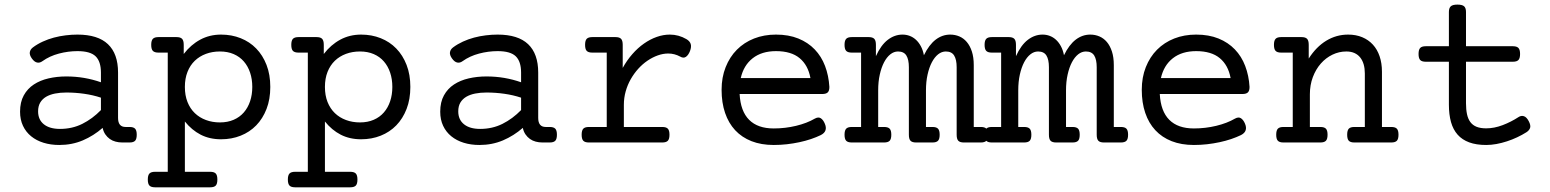

<svg xmlns="http://www.w3.org/2000/svg" viewBox="-20 -610 6636 822"><path d="M534.7 -66.4Q551.3 -66.4 558.3 -59.1Q565.4 -51.8 565.4 -33.2Q565.4 -14.6 558.3 -7.3Q551.3 0 534.7 0H503.4Q488.3 0 474.6 -3.7Q460.9 -7.3 450 -15.1Q439 -22.9 430.9 -34.7Q422.9 -46.4 419.4 -62.5Q380.9 -28.8 334.5 -9Q288.1 10.7 233.9 10.7Q197.3 10.7 166.5 1.2Q135.7 -8.3 113.3 -26.6Q90.8 -44.9 78.4 -71.3Q65.9 -97.7 65.9 -131.8Q65.9 -172.9 81.8 -201.7Q97.7 -230.5 124.8 -248.3Q151.9 -266.1 187.7 -274.4Q223.6 -282.7 263.7 -282.7Q303.2 -282.7 340.3 -276.4Q377.4 -270 412.1 -257.8V-299.3Q412.1 -346.7 389.4 -368.9Q366.7 -391.1 311.5 -391.1Q272 -391.1 232.2 -380.6Q192.4 -370.1 161.6 -348.1Q150.4 -339.8 138.7 -342.3Q127 -344.7 116.2 -359.9Q105.5 -375 107.7 -387Q109.9 -398.9 121.1 -407.2Q140.1 -421.4 163.1 -431.9Q186 -442.4 210.7 -449Q235.4 -455.6 261 -458.7Q286.6 -461.9 311.5 -461.9Q398.9 -461.9 442.1 -420.9Q485.4 -379.9 485.4 -299.3V-105Q485.4 -66.4 517.6 -66.4ZM412.1 -191.9Q378.4 -203.1 340.3 -208.5Q302.2 -213.9 264.2 -213.9Q237.8 -213.9 215.6 -209.5Q193.4 -205.1 177.2 -195.6Q161.1 -186 152.1 -170.7Q143.1 -155.3 143.1 -133.3Q143.1 -97.7 167.7 -77.9Q192.4 -58.1 236.8 -58.1Q289.1 -58.1 332.5 -79.8Q376 -101.6 412.1 -138.7Z M698.2 -384.8H658.2Q641.6 -384.8 634.5 -392.1Q627.4 -399.4 627.4 -418Q627.4 -436.5 634.5 -443.8Q641.6 -451.2 658.2 -451.2H735.8Q752.4 -451.2 759.5 -443.8Q766.6 -436.5 766.6 -418V-378.9Q796.9 -418.5 837.2 -440.2Q877.4 -461.9 926.3 -461.9Q971.7 -461.9 1010.3 -446.5Q1048.8 -431.2 1076.9 -402.3Q1105 -373.5 1121.1 -332Q1137.2 -290.5 1137.2 -237.8Q1137.2 -185.1 1121.1 -143.6Q1105 -102.1 1076.9 -73.2Q1048.8 -44.4 1010.3 -29.1Q971.7 -13.7 926.3 -13.7Q877.4 -13.7 839.1 -33.4Q800.8 -53.2 771.5 -89.8V125.5H879.9Q896.5 125.5 903.6 132.8Q910.6 140.1 910.6 158.7Q910.6 177.2 903.6 184.6Q896.5 191.9 879.9 191.9H643.6Q627 191.9 619.9 184.6Q612.8 177.2 612.8 158.7Q612.8 140.1 619.9 132.8Q627 125.5 643.6 125.5H698.2ZM771.5 -237.8Q771.5 -201.7 782.7 -173.3Q793.9 -145 814 -125.7Q834 -106.4 861.6 -96.2Q889.2 -85.9 921.4 -85.9Q954.6 -85.9 980.5 -97.2Q1006.3 -108.4 1023.9 -128.7Q1041.5 -148.9 1050.8 -176.8Q1060.1 -204.6 1060.1 -237.8Q1060.1 -271 1050.8 -298.8Q1041.5 -326.7 1023.9 -346.9Q1006.3 -367.2 980.5 -378.4Q954.6 -389.6 921.4 -389.6Q889.2 -389.6 861.6 -379.4Q834 -369.1 814 -349.9Q793.9 -330.6 782.7 -302.2Q771.5 -273.9 771.5 -237.8Z M1297.9 -384.8H1257.8Q1241.2 -384.8 1234.1 -392.1Q1227.1 -399.4 1227.1 -418Q1227.1 -436.5 1234.1 -443.8Q1241.2 -451.2 1257.8 -451.2H1335.4Q1352.1 -451.2 1359.1 -443.8Q1366.2 -436.5 1366.2 -418V-378.9Q1396.5 -418.5 1436.8 -440.2Q1477.1 -461.9 1525.9 -461.9Q1571.3 -461.9 1609.9 -446.5Q1648.4 -431.2 1676.5 -402.3Q1704.6 -373.5 1720.7 -332Q1736.8 -290.5 1736.8 -237.8Q1736.8 -185.1 1720.7 -143.6Q1704.6 -102.1 1676.5 -73.2Q1648.4 -44.4 1609.9 -29.1Q1571.3 -13.7 1525.9 -13.7Q1477.1 -13.7 1438.7 -33.4Q1400.4 -53.2 1371.1 -89.8V125.5H1479.5Q1496.1 125.5 1503.2 132.8Q1510.3 140.1 1510.3 158.7Q1510.3 177.2 1503.2 184.6Q1496.1 191.9 1479.5 191.9H1243.2Q1226.6 191.9 1219.5 184.6Q1212.4 177.2 1212.4 158.7Q1212.4 140.1 1219.5 132.8Q1226.6 125.5 1243.2 125.5H1297.9ZM1371.1 -237.8Q1371.1 -201.7 1382.3 -173.3Q1393.6 -145 1413.6 -125.7Q1433.6 -106.4 1461.2 -96.2Q1488.8 -85.9 1521 -85.9Q1554.2 -85.9 1580.1 -97.2Q1606 -108.4 1623.5 -128.7Q1641.1 -148.9 1650.4 -176.8Q1659.7 -204.6 1659.7 -237.8Q1659.7 -271 1650.4 -298.8Q1641.1 -326.7 1623.5 -346.9Q1606 -367.2 1580.1 -378.4Q1554.2 -389.6 1521 -389.6Q1488.8 -389.6 1461.2 -379.4Q1433.6 -369.1 1413.6 -349.9Q1393.6 -330.6 1382.3 -302.2Q1371.1 -273.9 1371.1 -237.8Z M2333.5 -66.4Q2350.1 -66.4 2357.2 -59.1Q2364.3 -51.8 2364.3 -33.2Q2364.3 -14.6 2357.2 -7.3Q2350.1 0 2333.5 0H2302.2Q2287.1 0 2273.4 -3.7Q2259.8 -7.3 2248.8 -15.1Q2237.8 -22.9 2229.7 -34.7Q2221.7 -46.4 2218.3 -62.5Q2179.7 -28.8 2133.3 -9Q2086.9 10.7 2032.7 10.7Q1996.1 10.7 1965.3 1.2Q1934.6 -8.3 1912.1 -26.6Q1889.6 -44.9 1877.2 -71.3Q1864.7 -97.7 1864.7 -131.8Q1864.7 -172.9 1880.6 -201.7Q1896.5 -230.5 1923.6 -248.3Q1950.7 -266.1 1986.6 -274.4Q2022.5 -282.7 2062.5 -282.7Q2102.1 -282.7 2139.2 -276.4Q2176.3 -270 2210.9 -257.8V-299.3Q2210.9 -346.7 2188.2 -368.9Q2165.5 -391.1 2110.4 -391.1Q2070.8 -391.1 2031 -380.6Q1991.2 -370.1 1960.4 -348.1Q1949.2 -339.8 1937.5 -342.3Q1925.8 -344.7 1915 -359.9Q1904.3 -375 1906.5 -387Q1908.7 -398.9 1919.9 -407.2Q1939 -421.4 1961.9 -431.9Q1984.9 -442.4 2009.5 -449Q2034.2 -455.6 2059.8 -458.7Q2085.4 -461.9 2110.4 -461.9Q2197.8 -461.9 2241 -420.9Q2284.2 -379.9 2284.2 -299.3V-105Q2284.2 -66.4 2316.4 -66.4ZM2210.9 -191.9Q2177.2 -203.1 2139.2 -208.5Q2101.1 -213.9 2063 -213.9Q2036.6 -213.9 2014.4 -209.5Q1992.2 -205.1 1976.1 -195.6Q1960 -186 1950.9 -170.7Q1941.9 -155.3 1941.9 -133.3Q1941.9 -97.7 1966.6 -77.9Q1991.2 -58.1 2035.6 -58.1Q2087.9 -58.1 2131.3 -79.8Q2174.8 -101.6 2210.9 -138.7Z M2577.6 -384.8H2515.6Q2499 -384.8 2491.9 -392.1Q2484.9 -399.4 2484.9 -418Q2484.9 -436.5 2491.9 -443.8Q2499 -451.2 2515.6 -451.2H2615.2Q2631.8 -451.2 2638.9 -443.8Q2646 -436.5 2646 -418V-319.3Q2664.1 -352.1 2687.3 -378.4Q2710.4 -404.8 2736.8 -423.3Q2763.2 -441.9 2791.5 -451.9Q2819.8 -461.9 2847.7 -461.9Q2885.7 -461.9 2918.9 -442.4Q2933.1 -434.1 2937 -421.9Q2940.9 -409.7 2934.1 -391.6Q2927.2 -374 2916.7 -366.7Q2906.2 -359.4 2892.1 -367.7Q2867.7 -380.9 2840.8 -380.9Q2818.8 -380.9 2796.1 -372.8Q2773.4 -364.7 2752.2 -350.3Q2731 -335.9 2712.6 -315.7Q2694.3 -295.4 2680.4 -271Q2666.5 -246.6 2658.7 -218.8Q2650.9 -190.9 2650.9 -161.1V-66.4H2815.4Q2832 -66.4 2839.1 -59.1Q2846.2 -51.8 2846.2 -33.2Q2846.2 -14.6 2839.1 -7.3Q2832 0 2815.4 0H2501Q2484.4 0 2477.3 -7.3Q2470.2 -14.6 2470.2 -33.2Q2470.2 -51.8 2477.3 -59.1Q2484.4 -66.4 2501 -66.4H2577.6Z M3146.5 -207.5Q3150.4 -133.8 3187.3 -96.9Q3224.1 -60.1 3292.5 -60.1Q3341.8 -60.1 3388.2 -71.3Q3434.6 -82.5 3468.3 -102.1Q3483.9 -110.8 3494.4 -103.5Q3504.9 -96.2 3511.2 -80.6Q3518.1 -64.9 3514.2 -52.5Q3510.3 -40 3494.1 -31.7Q3475.1 -22.5 3451.9 -14.6Q3428.7 -6.8 3402.6 -1.2Q3376.5 4.4 3348.6 7.6Q3320.8 10.7 3292.5 10.7Q3238.8 10.7 3197.3 -5.6Q3155.8 -22 3127.4 -52.5Q3099.1 -83 3084.2 -126.7Q3069.3 -170.4 3069.3 -225.6Q3069.3 -278.8 3086.7 -322.5Q3104 -366.2 3134.8 -397.2Q3165.5 -428.2 3208.3 -445.1Q3251 -461.9 3302.2 -461.9Q3356.4 -461.9 3397.9 -445.1Q3439.5 -428.2 3468 -398.4Q3496.6 -368.7 3512.2 -327.6Q3527.8 -286.6 3530.8 -237.8Q3530.8 -221.2 3523.7 -214.4Q3516.6 -207.5 3500 -207.5ZM3302.2 -391.1Q3241.2 -391.1 3202.4 -360.6Q3163.6 -330.1 3151.4 -275.9H3449.7Q3439.5 -331.1 3403.3 -361.1Q3367.2 -391.1 3302.2 -391.1Z M3730 -369.6Q3751.5 -417 3780.8 -439.5Q3810.1 -461.9 3843.8 -461.9Q3859.9 -461.9 3874.3 -456.5Q3888.7 -451.2 3900.9 -440.2Q3913.1 -429.2 3922.1 -412.6Q3931.2 -396 3935.5 -373.5Q3957.5 -418.5 3985.8 -440.2Q4014.2 -461.9 4047.9 -461.9Q4068.8 -461.9 4087.2 -454.1Q4105.5 -446.3 4119.1 -430.2Q4132.8 -414.1 4140.9 -389.4Q4148.9 -364.7 4148.9 -331.1V-66.4H4179.2Q4195.8 -66.4 4202.9 -59.1Q4210 -51.8 4210 -33.2Q4210 -14.6 4202.9 -7.3Q4195.8 0 4179.2 0H4106.4Q4089.8 0 4082.8 -7.3Q4075.7 -14.6 4075.7 -33.2V-322.3Q4075.7 -355 4064.9 -372.3Q4054.2 -389.6 4029.3 -389.6Q4011.7 -389.6 3996.3 -377.4Q3981 -365.2 3969.5 -343.3Q3958 -321.3 3951.2 -290.8Q3944.3 -260.3 3944.3 -223.1V-66.4H3972.2Q3988.8 -66.4 3995.8 -59.1Q4002.9 -51.8 4002.9 -33.2Q4002.9 -14.6 3995.8 -7.3Q3988.8 0 3972.2 0H3901.9Q3885.3 0 3878.2 -7.3Q3871.1 -14.6 3871.1 -33.2V-322.3Q3871.1 -355 3860.4 -372.3Q3849.6 -389.6 3824.7 -389.6Q3807.1 -389.6 3791.7 -377.4Q3776.4 -365.2 3764.9 -343.3Q3753.4 -321.3 3746.6 -290.8Q3739.7 -260.3 3739.7 -223.1V-66.4H3765.1Q3781.7 -66.4 3788.8 -59.1Q3795.9 -51.8 3795.9 -33.2Q3795.9 -14.6 3788.8 -7.3Q3781.7 0 3765.1 0H3626.5Q3609.9 0 3602.8 -7.3Q3595.7 -14.6 3595.7 -33.2Q3595.7 -51.8 3602.8 -59.1Q3609.9 -66.4 3626.5 -66.4H3666.5V-384.8H3626.5Q3609.9 -384.8 3602.8 -392.1Q3595.7 -399.4 3595.7 -418Q3595.7 -436.5 3602.8 -443.8Q3609.9 -451.2 3626.5 -451.2H3699.2Q3715.8 -451.2 3722.9 -443.8Q3730 -436.5 3730 -418Z M4329.6 -369.6Q4351.1 -417 4380.4 -439.5Q4409.7 -461.9 4443.4 -461.9Q4459.5 -461.9 4473.9 -456.5Q4488.3 -451.2 4500.5 -440.2Q4512.7 -429.2 4521.7 -412.6Q4530.8 -396 4535.2 -373.5Q4557.1 -418.5 4585.4 -440.2Q4613.8 -461.9 4647.5 -461.9Q4668.5 -461.9 4686.8 -454.1Q4705.1 -446.3 4718.8 -430.2Q4732.4 -414.1 4740.5 -389.4Q4748.5 -364.7 4748.5 -331.1V-66.4H4778.8Q4795.4 -66.4 4802.5 -59.1Q4809.6 -51.8 4809.6 -33.2Q4809.6 -14.6 4802.5 -7.3Q4795.4 0 4778.8 0H4706.1Q4689.5 0 4682.4 -7.3Q4675.3 -14.6 4675.3 -33.2V-322.3Q4675.3 -355 4664.6 -372.3Q4653.8 -389.6 4628.9 -389.6Q4611.3 -389.6 4595.9 -377.4Q4580.6 -365.2 4569.1 -343.3Q4557.6 -321.3 4550.8 -290.8Q4543.9 -260.3 4543.9 -223.1V-66.4H4571.8Q4588.4 -66.4 4595.5 -59.1Q4602.5 -51.8 4602.5 -33.2Q4602.5 -14.6 4595.5 -7.3Q4588.4 0 4571.8 0H4501.5Q4484.9 0 4477.8 -7.3Q4470.7 -14.6 4470.7 -33.2V-322.3Q4470.7 -355 4460 -372.3Q4449.2 -389.6 4424.3 -389.6Q4406.7 -389.6 4391.4 -377.4Q4376 -365.2 4364.5 -343.3Q4353 -321.3 4346.2 -290.8Q4339.4 -260.3 4339.4 -223.1V-66.4H4364.7Q4381.3 -66.4 4388.4 -59.1Q4395.5 -51.8 4395.5 -33.2Q4395.5 -14.6 4388.4 -7.3Q4381.3 0 4364.7 0H4226.1Q4209.5 0 4202.4 -7.3Q4195.3 -14.6 4195.3 -33.2Q4195.3 -51.8 4202.4 -59.1Q4209.5 -66.4 4226.1 -66.4H4266.1V-384.8H4226.1Q4209.5 -384.8 4202.4 -392.1Q4195.3 -399.4 4195.3 -418Q4195.3 -436.5 4202.4 -443.8Q4209.5 -451.2 4226.1 -451.2H4298.8Q4315.4 -451.2 4322.5 -443.8Q4329.6 -436.5 4329.6 -418Z M4945.3 -207.5Q4949.2 -133.8 4986.1 -96.9Q5022.9 -60.1 5091.3 -60.1Q5140.6 -60.1 5187 -71.3Q5233.4 -82.5 5267.1 -102.1Q5282.7 -110.8 5293.2 -103.5Q5303.7 -96.2 5310.1 -80.6Q5316.9 -64.9 5313 -52.5Q5309.1 -40 5293 -31.7Q5273.9 -22.5 5250.7 -14.6Q5227.5 -6.8 5201.4 -1.2Q5175.3 4.4 5147.5 7.6Q5119.6 10.7 5091.3 10.7Q5037.6 10.7 4996.1 -5.6Q4954.6 -22 4926.3 -52.5Q4897.9 -83 4883.1 -126.7Q4868.2 -170.4 4868.2 -225.6Q4868.2 -278.8 4885.5 -322.5Q4902.8 -366.2 4933.6 -397.2Q4964.4 -428.2 5007.1 -445.1Q5049.8 -461.9 5101.1 -461.9Q5155.3 -461.9 5196.8 -445.1Q5238.3 -428.2 5266.8 -398.4Q5295.4 -368.7 5311 -327.6Q5326.7 -286.6 5329.6 -237.8Q5329.6 -221.2 5322.5 -214.4Q5315.4 -207.5 5298.8 -207.5ZM5101.1 -391.1Q5040 -391.1 5001.2 -360.6Q4962.4 -330.1 4950.2 -275.9H5248.5Q5238.3 -331.1 5202.1 -361.1Q5166 -391.1 5101.1 -391.1Z M5514.6 -384.8H5464.8Q5448.2 -384.8 5441.2 -392.1Q5434.1 -399.4 5434.1 -418Q5434.1 -436.5 5441.2 -443.8Q5448.2 -451.2 5464.8 -451.2H5552.2Q5568.8 -451.2 5575.9 -443.8Q5583 -436.5 5583 -418V-359.4Q5615.2 -409.7 5658.2 -435.8Q5701.2 -461.9 5751.5 -461.9Q5785.2 -461.9 5812 -450.7Q5838.9 -439.5 5857.7 -418.9Q5876.5 -398.4 5886.5 -368.9Q5896.5 -339.4 5896.5 -302.7V-66.4H5936.5Q5953.1 -66.4 5960.2 -59.1Q5967.3 -51.8 5967.3 -33.2Q5967.3 -14.6 5960.2 -7.3Q5953.1 0 5936.5 0H5778.3Q5761.7 0 5754.6 -7.3Q5747.6 -14.6 5747.6 -33.2Q5747.6 -51.8 5754.6 -59.1Q5761.7 -66.4 5778.3 -66.4H5823.2V-295.4Q5823.2 -316.4 5818.4 -333.7Q5813.5 -351.1 5803.7 -363.5Q5793.9 -376 5779.1 -382.8Q5764.2 -389.6 5744.1 -389.6Q5712.9 -389.6 5684.6 -376Q5656.2 -362.3 5634.8 -337.9Q5613.3 -313.5 5600.6 -279.8Q5587.9 -246.1 5587.9 -206.1V-66.4H5632.8Q5649.4 -66.4 5656.5 -59.1Q5663.6 -51.8 5663.6 -33.2Q5663.6 -14.6 5656.5 -7.3Q5649.4 0 5632.8 0H5474.6Q5458 0 5450.9 -7.3Q5443.8 -14.6 5443.8 -33.2Q5443.8 -51.8 5450.9 -59.1Q5458 -66.4 5474.6 -66.4H5514.6Z M6183.1 -412.1V-558.6Q6183.1 -575.7 6191.2 -583Q6199.2 -590.3 6219.7 -590.3Q6240.2 -590.3 6248.3 -583Q6256.3 -575.7 6256.3 -558.6V-412.1H6457Q6473.6 -412.1 6480.7 -404.8Q6487.8 -397.5 6487.8 -378.9Q6487.8 -360.4 6480.7 -353Q6473.6 -345.7 6457 -345.7H6256.3V-168Q6256.3 -141.1 6260.7 -120.8Q6265.1 -100.6 6275.1 -87.2Q6285.2 -73.7 6301.8 -67.1Q6318.4 -60.5 6342.8 -60.5Q6377 -60.5 6413.1 -74.2Q6449.2 -87.9 6481.4 -108.9Q6492.7 -116.2 6504.2 -112.5Q6515.6 -108.9 6524.9 -91.3Q6534.2 -73.7 6530.8 -62.7Q6527.3 -51.8 6515.1 -43.9Q6496.6 -32.2 6475.3 -22.2Q6454.1 -12.2 6431.6 -4.9Q6409.2 2.4 6386.5 6.6Q6363.8 10.7 6342.8 10.7Q6300.3 10.7 6270 -0.5Q6239.7 -11.7 6220.5 -33.4Q6201.2 -55.2 6192.1 -87.4Q6183.1 -119.6 6183.1 -161.6V-345.7H6084Q6067.4 -345.7 6060.3 -353Q6053.2 -360.4 6053.2 -378.9Q6053.2 -397.5 6060.3 -404.8Q6067.4 -412.1 6084 -412.1Z"/></svg>

Font: Courier Prime
Style: Regular
Weight: 400
Designer: Alan Dague-Greene
Foundry: Quote-Unquote Apps
Version: Version 1.203